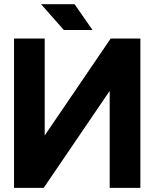

<svg xmlns="http://www.w3.org/2000/svg" viewBox="-20 -909 747 929"><path d="M515.6 -722.7H659.2V0H510.7V-469.2L191.4 0H47.9V-722.7H196.3V-253.4ZM289.1 -763.7 178.7 -888.7H340.8L427.7 -763.7Z"/></svg>

Font: Giphurs
Style: Bold
Weight: 700
Version: Version 0.920; ttfautohint (v1.8.4.7-5d5b)